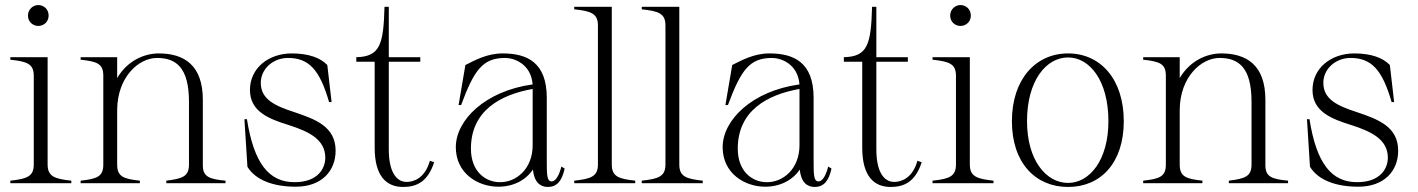

<svg xmlns="http://www.w3.org/2000/svg" viewBox="-20 -727 5629 762"><path d="M21 -10V0H263V-10C198 -17 169 -26 169 -74V-500H21V-490C87 -483 114 -474 114 -426V-74C114 -26 86 -17 21 -10ZM173 -665C173 -691 153 -707 132 -707C111 -707 91 -690 91 -665C91 -640 111 -624 132 -624C153 -624 173 -640 173 -665Z M785 -74V-331C785 -469 710 -515 610 -515C550 -515 484 -484 445 -417V-500H300V-490C366 -483 390 -474 390 -426V-74C390 -26 365 -17 300 -10V0H535V-10C470 -17 445 -26 445 -74V-291C446 -421 530 -497 603 -497C678 -497 730 -460 730 -323V-74C730 -27 705 -18 640 -10V0H875V-10C809 -16 784 -26 785 -74Z M1154 14C1256 14 1312 -48 1312 -129C1312 -225 1231 -254 1148 -282C1075 -306 1015 -331 1015 -398C1015 -454 1064 -497 1123 -497C1206 -497 1249 -450 1286 -322H1296L1279 -469C1251 -498 1204 -515 1138 -515C1046 -515 972 -457 972 -370C972 -284 1047 -255 1128 -230C1205 -205 1271 -174 1271 -101C1271 -59 1242 -4 1149 -4C1048 -4 988 -77 960 -254H950L962 -65C994 -13 1063 14 1154 14Z M1394 -482H1467V-141C1467 -27 1514 15 1580 15C1634 15 1678 -6 1703 -83L1686 -89C1667 -20 1622 -5 1594 -5C1550 -5 1523 -50 1523 -134V-482H1648V-500H1523V-700H1506C1502 -552 1489 -502 1394 -500Z M1958 14C2017 14 2067 -12 2095 -54C2100 -4 2124 15 2154 15C2189 15 2210 -7 2221 -58L2208 -66C2198 -27 2184 -7 2169 -7C2150 -8 2150 -33 2150 -97V-339C2150 -480 2071 -515 1975 -515C1911 -515 1862 -486 1827 -469L1800 -310H1810C1862 -450 1896 -497 1985 -497C2019 -497 2087 -475 2094 -392C1905 -366 1789 -250 1789 -143C1789 -39 1876 14 1958 14ZM1964 -4C1906 -4 1849 -47 1849 -137C1849 -287 1965 -351 2094 -374V-319V-151C2094 -55 2027 -3 1964 -4Z M2259 -10V0H2501V-10C2436 -17 2408 -26 2408 -74V-700H2259V-690C2325 -683 2353 -674 2353 -626V-74C2353 -26 2324 -17 2259 -10Z M2527 -10V0H2769V-10C2704 -17 2676 -26 2676 -74V-700H2527V-690C2593 -683 2621 -674 2621 -626V-74C2621 -26 2592 -17 2527 -10Z M3017 14C3076 14 3126 -12 3154 -54C3159 -4 3183 15 3213 15C3248 15 3269 -7 3280 -58L3267 -66C3257 -27 3243 -7 3228 -7C3209 -8 3209 -33 3209 -97V-339C3209 -480 3130 -515 3034 -515C2970 -515 2921 -486 2886 -469L2859 -310H2869C2921 -450 2955 -497 3044 -497C3078 -497 3146 -475 3153 -392C2964 -366 2848 -250 2848 -143C2848 -39 2935 14 3017 14ZM3023 -4C2965 -4 2908 -47 2908 -137C2908 -287 3024 -351 3153 -374V-319V-151C3153 -55 3086 -3 3023 -4Z M3329 -482H3402V-141C3402 -27 3449 15 3515 15C3569 15 3613 -6 3638 -83L3621 -89C3602 -20 3557 -5 3529 -5C3485 -5 3458 -50 3458 -134V-482H3583V-500H3458V-700H3441C3437 -552 3424 -502 3329 -500Z M3681 -10V0H3923V-10C3858 -17 3829 -26 3829 -74V-500H3681V-490C3747 -483 3774 -474 3774 -426V-74C3774 -26 3746 -17 3681 -10ZM3833 -665C3833 -691 3813 -707 3792 -707C3771 -707 3751 -690 3751 -665C3751 -640 3771 -624 3792 -624C3813 -624 3833 -640 3833 -665Z M4219 15C4348 15 4440 -80 4440 -246C4440 -412 4348 -515 4219 -515C4090 -515 3996 -412 3996 -246C3996 -80 4090 15 4219 15ZM4219 -1C4132 -1 4056 -91 4056 -246C4056 -407 4132 -499 4219 -499C4304 -499 4379 -408 4379 -246C4379 -91 4304 -1 4219 -1Z M5002 -74V-331C5002 -469 4927 -515 4827 -515C4767 -515 4701 -484 4662 -417V-500H4517V-490C4583 -483 4607 -474 4607 -426V-74C4607 -26 4582 -17 4517 -10V0H4752V-10C4687 -17 4662 -26 4662 -74V-291C4663 -421 4747 -497 4820 -497C4895 -497 4947 -460 4947 -323V-74C4947 -27 4922 -18 4857 -10V0H5092V-10C5026 -16 5001 -26 5002 -74Z M5371 14C5473 14 5529 -48 5529 -129C5529 -225 5448 -254 5365 -282C5292 -306 5232 -331 5232 -398C5232 -454 5281 -497 5340 -497C5423 -497 5466 -450 5503 -322H5513L5496 -469C5468 -498 5421 -515 5355 -515C5263 -515 5189 -457 5189 -370C5189 -284 5264 -255 5345 -230C5422 -205 5488 -174 5488 -101C5488 -59 5459 -4 5366 -4C5265 -4 5205 -77 5177 -254H5167L5179 -65C5211 -13 5280 14 5371 14Z"/></svg>

Font: Sprat Condensed Light
Style: Regular
Weight: 300
Width: 3
Designer: Ethan Nakache
Foundry: Collletttivo
Version: Version 2.000;Glyphs 3.2 (3217)